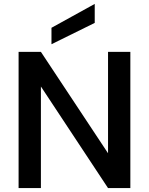

<svg xmlns="http://www.w3.org/2000/svg" viewBox="-20 -961 761 981"><path d="M646 0H532L189 -519V0H75V-696H189L532 -178V-696H646ZM464 -844 243 -735V-819L464 -941Z"/></svg>

Font: Poppins Medium A&M
Style: Regular
Weight: 500
Designer: Ninad Kale (Devanagari), Jonny Pinhorn (Latin)
Foundry: Indian Type Foundry
Version: 4.004